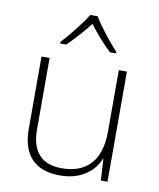

<svg xmlns="http://www.w3.org/2000/svg" viewBox="-86 -832 754 910"><g transform="rotate(10 291.0 -377.0)"><path d="M310 -764H274C250 -722 194 -654 157 -613V-606H186C222 -640 262 -686 292 -724C321 -686 360 -640 397 -606H426V-613C389 -653 334 -722 310 -764ZM492 -530H453V-232C453 -92 383 -25 267 -25C172 -25 120 -76 120 -187V-530H81V-183C81 -55 144 10 264 10C368 10 427 -43 452 -103H454L460 0H492Z"/></g></svg>

Font: Noto Sans Sinhala ExtraLight
Style: Regular
Weight: 200
Designer: Jelle Bosma - Monotype Design Team
Foundry: Monotype Imaging Inc.
Version: Version 2.006